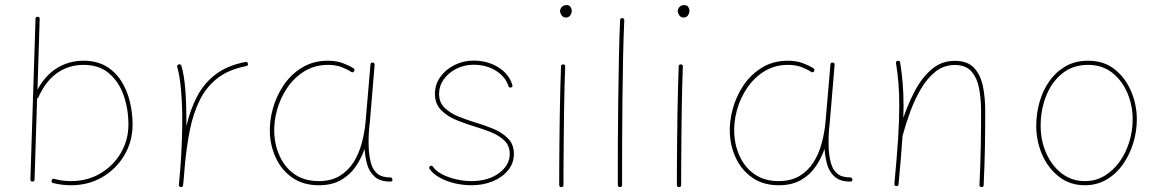

<svg xmlns="http://www.w3.org/2000/svg" viewBox="-20 -740 4649 768"><path d="M130.9 -672.9Q138.7 -672.9 138.7 -664.1L129.9 -381.3Q161.1 -439 208.5 -468Q255.9 -497.1 314 -497.1Q366.7 -497.1 404.1 -475.1Q441.4 -453.1 464.8 -416.3Q488.3 -379.4 499.3 -334Q510.3 -288.6 510.3 -241.7Q510.3 -175.3 478 -120.1Q445.8 -64.9 390.1 -32Q334.5 1 263.7 1Q227.5 1 192.9 -7.8Q184.6 -9.8 186.5 -18.1Q188.5 -26.4 197.3 -24.4Q229.5 -15.6 263.7 -15.6Q329.6 -15.6 381.6 -46.4Q433.6 -77.1 463.6 -128.7Q493.7 -180.2 493.7 -241.7Q493.7 -303.2 474.9 -357.7Q456.1 -412.1 416.5 -446.3Q377 -480.5 314 -480.5Q255.4 -480.5 209.2 -448.5Q163.1 -416.5 133.3 -350.6Q131.8 -347.2 128.4 -346.2L118.2 -21.5Q118.2 -13.7 109.4 -13.7Q101.6 -13.7 101.6 -22.5L122.1 -665Q122.1 -672.9 130.9 -672.9Z M703.1 8.3 701.2 7.8Q701.2 7.8 700.7 7.8Q700.7 7.3 700.2 7.3Q695.3 5.4 695.8 -0.5Q695.8 0 695.8 -0.2Q695.8 -0.5 695.8 -1V-2.4Q697.3 -21.5 699 -39.8Q700.7 -58.1 702.1 -76.2Q705.1 -118.7 707 -166Q709 -213.4 709 -259.8Q709 -323.7 704.1 -380.4Q699.2 -437 689 -471.7Q686.5 -479.5 694.8 -482.4Q702.6 -484.9 705.6 -476.6Q716.8 -439.5 721.2 -381.8Q725.6 -324.2 725.6 -259.8Q725.6 -247.6 725.6 -234.9Q740.2 -299.8 767.6 -352.8Q794.9 -405.8 841.8 -441.9Q888.7 -478 961.9 -492.2Q969.7 -494.1 971.7 -485.4Q973.6 -477.5 964.8 -475.6Q894 -461.9 849.1 -426.5Q804.2 -391.1 778.3 -338.1Q752.4 -285.2 739.3 -218.8Q726.1 -152.3 719.2 -76.7Q716.3 -35.2 712.4 1L711.9 2.9Q711.9 2.9 711.9 3.4Q711.9 3.4 711.4 3.9Q709 8.8 703.6 8.3Q703.6 8.3 703.1 8.3Z M1254.4 -15.6Q1303.7 -15.6 1337.9 -35.9Q1372.1 -56.2 1393.8 -90.3Q1415.5 -124.5 1427 -167.2Q1438.5 -210 1442.4 -254.4L1461.9 -482.4Q1462.9 -490.7 1470.7 -489.7Q1479.5 -488.8 1478.5 -480.5L1459.5 -252.4Q1458.5 -238.8 1456.5 -225.6Q1456.5 -225.6 1456.5 -225.1Q1453.1 -183.6 1455.1 -143.1Q1457 -112.3 1464.1 -86.7Q1471.2 -61 1489 -45.7Q1506.8 -30.3 1540.5 -30.3Q1548.8 -30.3 1549.8 -22Q1550.8 -13.7 1541.5 -13.7Q1500.5 -13.7 1478.8 -33.2Q1457 -52.7 1448.7 -82.5Q1440.4 -112.3 1438.5 -143.1V-145Q1424.8 -105 1401.4 -71.8Q1377.9 -38.6 1342 -18.8Q1306.2 1 1255.4 1Q1194.3 1 1151.6 -27.8Q1108.9 -56.6 1085.7 -103.8Q1062.5 -150.9 1059.6 -204.6Q1057.1 -252.9 1071 -304.2Q1085 -355.5 1114.5 -399.2Q1144 -442.9 1188.7 -470Q1233.4 -497.1 1292 -497.1Q1325.7 -497.1 1351.6 -487.3Q1377.4 -477.5 1393.1 -467.3Q1400.9 -462.4 1396.5 -455.1Q1392.1 -447.8 1384.3 -452.6Q1370.1 -462.4 1346.9 -471.4Q1323.7 -480.5 1293 -480.5Q1239.3 -480.5 1198 -455.1Q1156.7 -429.7 1128.9 -388.7Q1101.1 -347.7 1087.9 -299.3Q1074.7 -251 1077.1 -204.6Q1080.1 -153.8 1101.1 -110.6Q1122.1 -67.4 1160.6 -41.5Q1199.2 -15.6 1254.4 -15.6Z M2023.9 -390.1Q2016.1 -388.2 2013.7 -395.5Q2002 -433.1 1963.9 -457Q1925.8 -481 1874.5 -481Q1836.4 -481 1804.9 -464.8Q1773.4 -448.7 1754.9 -422.4Q1736.3 -396 1736.3 -364.7Q1736.3 -330.1 1759 -308.3Q1781.7 -286.6 1815.4 -273.2Q1849.1 -259.8 1881.8 -250Q1915 -240.2 1950.7 -225.8Q1986.3 -211.4 2011 -187.3Q2035.6 -163.1 2035.6 -124.5Q2035.6 -87.9 2012.9 -59.6Q1990.2 -31.2 1951.7 -15.1Q1913.1 1 1865.2 1Q1832.5 1 1799.1 -6.8Q1765.6 -14.6 1738.8 -29.5Q1711.9 -44.4 1698.2 -64.5Q1693.8 -70.8 1700.2 -75.2Q1707 -80.1 1711.9 -73.2Q1723.6 -55.7 1748.8 -42.7Q1773.9 -29.8 1804.9 -22.7Q1835.9 -15.6 1865.2 -15.6Q1933.1 -15.6 1976.1 -47.6Q2019 -79.6 2019 -124.5Q2019 -157.7 1996.8 -178.5Q1974.6 -199.2 1941.7 -212.2Q1908.7 -225.1 1877 -234.4Q1842.8 -244.6 1806.2 -259.5Q1769.5 -274.4 1744.6 -299.6Q1719.7 -324.7 1719.7 -364.7Q1719.7 -401.9 1741 -431.9Q1762.2 -461.9 1797.6 -479.7Q1833 -497.6 1874.5 -497.6Q1929.7 -497.6 1972.7 -471.2Q2015.6 -444.8 2029.3 -400.4Q2032.2 -392.1 2023.9 -390.1Z M2220.2 -694.8Q2220.2 -704.6 2227.3 -712.2Q2234.4 -719.7 2246.6 -719.7Q2257.3 -719.7 2262.2 -712.2Q2267.1 -704.6 2267.1 -698.2Q2267.1 -686 2260.7 -678Q2254.4 -669.9 2244.1 -669.9Q2231.9 -669.9 2226.1 -679.2Q2220.2 -688.5 2220.2 -694.8ZM2232.9 -482.4Q2240.7 -482.4 2240.7 -473.6Q2239.3 -439.5 2238 -390.9Q2236.8 -342.3 2236.1 -287.4Q2235.4 -232.4 2234.9 -178Q2234.4 -123.5 2234.1 -77.1Q2233.9 -30.8 2233.9 0Q2233.9 8.3 2225.1 8.3Q2216.8 8.3 2216.8 0Q2216.8 -30.8 2217 -77.1Q2217.3 -123.5 2217.8 -178Q2218.3 -232.4 2219.2 -287.6Q2220.2 -342.8 2221.4 -391.4Q2222.7 -439.9 2224.1 -474.6Q2224.1 -482.4 2232.9 -482.4Z M2469.2 -667.5Q2477.1 -667.5 2477.1 -658.7Q2474.1 -596.2 2472.4 -512.9Q2470.7 -429.7 2469.7 -338.9Q2468.8 -248 2468.5 -160.2Q2468.3 -72.3 2468.3 0Q2468.3 8.3 2459.5 8.3Q2451.2 8.3 2451.2 0Q2451.2 -72.3 2451.4 -160.2Q2451.7 -248 2452.9 -339.1Q2454.1 -430.2 2455.8 -513.4Q2457.5 -596.7 2460.4 -659.7Q2460.4 -667.5 2469.2 -667.5Z M2690.9 -694.8Q2690.9 -704.6 2698 -712.2Q2705.1 -719.7 2717.3 -719.7Q2728 -719.7 2732.9 -712.2Q2737.8 -704.6 2737.8 -698.2Q2737.8 -686 2731.4 -678Q2725.1 -669.9 2714.8 -669.9Q2702.6 -669.9 2696.8 -679.2Q2690.9 -688.5 2690.9 -694.8ZM2703.6 -482.4Q2711.4 -482.4 2711.4 -473.6Q2710 -439.5 2708.7 -390.9Q2707.5 -342.3 2706.8 -287.4Q2706.1 -232.4 2705.6 -178Q2705.1 -123.5 2704.8 -77.1Q2704.6 -30.8 2704.6 0Q2704.6 8.3 2695.8 8.3Q2687.5 8.3 2687.5 0Q2687.5 -30.8 2687.7 -77.1Q2688 -123.5 2688.5 -178Q2689 -232.4 2689.9 -287.6Q2690.9 -342.8 2692.1 -391.4Q2693.4 -439.9 2694.8 -474.6Q2694.8 -482.4 2703.6 -482.4Z M3094.2 -15.6Q3143.6 -15.6 3177.7 -35.9Q3211.9 -56.2 3233.6 -90.3Q3255.4 -124.5 3266.8 -167.2Q3278.3 -210 3282.2 -254.4L3301.8 -482.4Q3302.7 -490.7 3310.5 -489.7Q3319.3 -488.8 3318.4 -480.5L3299.3 -252.4Q3298.3 -238.8 3296.4 -225.6Q3296.4 -225.6 3296.4 -225.1Q3293 -183.6 3294.9 -143.1Q3296.9 -112.3 3304 -86.7Q3311 -61 3328.9 -45.7Q3346.7 -30.3 3380.4 -30.3Q3388.7 -30.3 3389.6 -22Q3390.6 -13.7 3381.3 -13.7Q3340.3 -13.7 3318.6 -33.2Q3296.9 -52.7 3288.6 -82.5Q3280.3 -112.3 3278.3 -143.1V-145Q3264.6 -105 3241.2 -71.8Q3217.8 -38.6 3181.9 -18.8Q3146 1 3095.2 1Q3034.2 1 2991.5 -27.8Q2948.7 -56.6 2925.5 -103.8Q2902.3 -150.9 2899.4 -204.6Q2897 -252.9 2910.9 -304.2Q2924.8 -355.5 2954.3 -399.2Q2983.9 -442.9 3028.6 -470Q3073.2 -497.1 3131.8 -497.1Q3165.5 -497.1 3191.4 -487.3Q3217.3 -477.5 3232.9 -467.3Q3240.7 -462.4 3236.3 -455.1Q3231.9 -447.8 3224.1 -452.6Q3210 -462.4 3186.8 -471.4Q3163.6 -480.5 3132.8 -480.5Q3079.1 -480.5 3037.8 -455.1Q2996.6 -429.7 2968.8 -388.7Q2940.9 -347.7 2927.7 -299.3Q2914.6 -251 2917 -204.6Q2919.9 -153.8 2940.9 -110.6Q2961.9 -67.4 3000.5 -41.5Q3039.1 -15.6 3094.2 -15.6Z M3557.6 -4.9Q3567.4 -109.4 3572.3 -183.8Q3577.1 -258.3 3577.1 -315.9Q3577.1 -364.3 3574 -405Q3570.8 -445.8 3564 -487.3Q3562.5 -494.6 3570.3 -496.6Q3579.6 -498.5 3580.6 -490.2Q3587.4 -448.2 3590.8 -406.5Q3594.2 -364.7 3594.2 -315.9Q3594.2 -293 3593.3 -268.1Q3611.8 -323.7 3639.4 -376.2Q3667 -428.7 3706.3 -462.6Q3745.6 -496.6 3799.3 -496.6Q3850.6 -496.6 3876.7 -468Q3902.8 -439.5 3911.9 -393.8Q3920.9 -348.1 3920.9 -297.4Q3920.9 -223.1 3919.7 -152.1Q3918.5 -81.1 3914.6 0.5Q3914.6 8.3 3906.2 8.3Q3897.9 8.3 3897.9 -0.5Q3901.9 -82 3903.1 -152.6Q3904.3 -223.1 3904.3 -297.4Q3904.3 -342.8 3896.7 -384.5Q3889.2 -426.3 3866.7 -453.1Q3844.2 -480 3799.3 -480Q3755.4 -480 3721.9 -453.4Q3688.5 -426.8 3663.6 -384.3Q3638.7 -341.8 3620.8 -292.7Q3603 -243.7 3590.8 -198.7L3590.3 -197.3Q3587.4 -156.2 3583.5 -108.2Q3579.6 -60.1 3574.2 -2.9Q3573.2 5.4 3564.9 4.4Q3557.1 3.4 3557.6 -4.9Z M4332.5 -497.1Q4396 -497.1 4439.2 -462.4Q4482.4 -427.7 4504.9 -374Q4527.3 -320.3 4527.3 -262.7Q4527.3 -214.4 4512.9 -167.5Q4498.5 -120.6 4471.7 -82.5Q4444.8 -44.4 4406.2 -21.7Q4367.7 1 4319.3 1Q4260.3 1 4216.6 -32.7Q4172.9 -66.4 4148.9 -120.8Q4125 -175.3 4125 -237.3Q4125 -285.6 4138.2 -332Q4151.4 -378.4 4177.5 -415.5Q4203.6 -452.6 4242.4 -474.9Q4281.2 -497.1 4332.5 -497.1ZM4332.5 -480.5Q4271 -480.5 4228.5 -445.8Q4186 -411.1 4164.3 -355.5Q4142.6 -299.8 4142.6 -237.3Q4142.6 -178.2 4164.8 -127.7Q4187 -77.1 4226.8 -46.4Q4266.6 -15.6 4319.3 -15.6Q4362.8 -15.6 4397.9 -36.6Q4433.1 -57.6 4458.3 -93Q4483.4 -128.4 4497.1 -172.4Q4510.7 -216.3 4510.7 -262.7Q4510.7 -317.9 4489.7 -367.7Q4468.8 -417.5 4429 -449Q4389.2 -480.5 4332.5 -480.5Z"/></svg>

Font: Mikhak-DS1-FD Thin
Style: Regular
Weight: 100
Designer: Amin Abedi
Version: Version 3.2